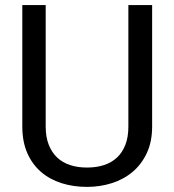

<svg xmlns="http://www.w3.org/2000/svg" viewBox="-20 -731 688 761"><path d="M583 -710.9H488.8V-229.5C488.8 -201.8 484.9 -177.8 477.1 -157.5C469.2 -137.1 458.2 -120.2 443.8 -106.7C429.5 -93.2 412.3 -83.2 392.1 -76.7C371.9 -70.1 349.4 -66.9 324.7 -66.9C300.3 -66.9 278.1 -70.1 258.1 -76.7C238 -83.2 220.9 -93.2 206.5 -106.7C192.2 -120.2 181.1 -137.1 173.1 -157.5C165.1 -177.8 161.1 -201.8 161.1 -229.5V-710.9H68.4V-229.5C68.4 -189.5 75 -154.5 88.1 -124.5C101.3 -94.6 119.4 -69.7 142.3 -49.8C165.3 -29.9 192.4 -15.1 223.6 -5.1C254.9 4.8 288.6 9.8 324.7 9.8C359.2 9.8 392.1 4.8 423.3 -5.1C454.6 -15.1 482 -29.9 505.6 -49.8C529.2 -69.7 548 -94.6 562 -124.5C576 -154.5 583 -189.5 583 -229.5Z"/></svg>

Font: Dirooz FD
Style: FD
Weight: 400
Foundry: DejaVu fonts team - Redesigned by Saber Rastikerdar
Version: Version 0.2.1